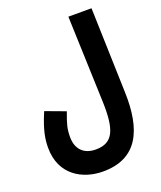

<svg xmlns="http://www.w3.org/2000/svg" viewBox="-173 -856 998 1193"><g transform="rotate(-20 326.0 -259.0)"><path d="M28 -25C28 156 167 230 300 230C529 230 603 63 595 -186L578 -748H425L445 -178C451 6 420 86 304 86C228 86 179 42 179 -41C179 -95 187 -124 215 -199L83 -248C35 -136 28 -77 28 -25Z"/></g></svg>

Font: Noto Sans Arabic UI ExtraCondensed Extra
Style: Regular
Weight: 800
Width: 3
Designer: Nadine Chahine - Monotype Design Team
Foundry: Monotype Imaging Inc.
Version: Version 1.900